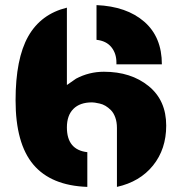

<svg xmlns="http://www.w3.org/2000/svg" viewBox="-20 -720 707 752"><path d="M242 -387 278 -412Q329 -439 387 -439Q493 -439 562 -383Q631 -327 631 -228Q631 -136 579.5 -72Q528 -8 438 12V-219Q438 -242 431.5 -260Q425 -278 414.5 -288.5Q404 -299 393 -305.5Q382 -312 370 -314.5Q358 -317 352 -318Q346 -319 341 -319H340Q293 -319 267.5 -293.5Q242 -268 242 -221Q242 -133 322 -124V12Q180 7 110.5 -75.5Q41 -158 41 -327Q41 -490 90.5 -577.5Q140 -665 242 -690ZM358 -700Q476 -695 545 -635Q614 -575 614 -468H436V-475Q436 -511 416 -535.5Q396 -560 358 -564Z"/></svg>

Font: Archicoco
Style: Regular
Weight: 400
Designer: Hector Gatti
Foundry: Hector Gatti
Version: 1.002